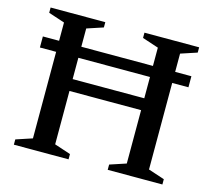

<svg xmlns="http://www.w3.org/2000/svg" viewBox="-98 -795 1014 914"><g transform="rotate(15 409.0 -338.0)"><path d="M232.5 -52.5 312.5 -26V0H43V-26L123 -52.5V-623.5L43 -650V-676H312.5V-650L232.5 -623.5ZM695 -52.5 775 -26V0H505.5V-26L585.5 -52.5V-623.5L505.5 -650V-676H775V-650L695 -623.5ZM43 -479V-533.5H775V-479ZM168.5 -315.5V-374H649.5V-315.5Z"/></g></svg>

Font: Newsreader 16pt 16pt Medium
Style: Regular
Weight: 500
Version: Version 1.003